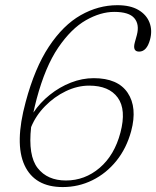

<svg xmlns="http://www.w3.org/2000/svg" viewBox="-20 -730 618 759"><path d="M444 -709.5Q495 -709.5 527 -690.8Q559 -672 571 -640.8Q583 -609.5 573 -573Q560 -526 530 -526Q503 -526 513 -562.5L521 -591.5Q532 -633.5 511 -658.2Q490 -683 431.5 -683Q377.5 -683 319.5 -650Q261.5 -617 210.2 -541.8Q159 -466.5 125 -339.5Q117.5 -311 112 -285Q138.5 -324.5 177 -355.2Q215.5 -386 260.2 -403.5Q305 -421 350.5 -421Q446 -421 484.8 -363Q523.5 -305 498.5 -211.5Q480 -143.5 440 -94Q400 -44.5 345.2 -17.5Q290.5 9.5 228 9.5Q117 9.5 77 -76.8Q37 -163 81.5 -327Q117.5 -461.5 173.5 -546Q229.5 -630.5 299 -670Q368.5 -709.5 444 -709.5ZM332.5 -391.5Q286 -391.5 240.2 -369.5Q194.5 -347.5 158 -310.2Q121.5 -273 103 -227.5Q90.5 -114.5 129 -65.5Q167.5 -16.5 240.5 -16.5Q315.5 -16.5 374 -66.5Q432.5 -116.5 456 -205.5Q480 -296.5 445.5 -344Q411 -391.5 332.5 -391.5Z"/></svg>

Font: Fraunces 9pt Soft Thin
Style: Italic
Weight: 100
Italic angle: -16°
Version: Version 1.000;[b76b70a41]